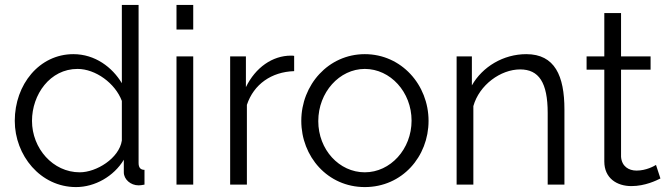

<svg xmlns="http://www.w3.org/2000/svg" viewBox="-20 -750 2713 780"><path d="M289 10C365 10 442 -33 483 -101V-50C483 -21 511 3 543 3C549 3 557 2 567 0V-60C551 -60 543 -69 543 -88V-730H475V-412C436 -477 366 -530 278 -530C140 -530 40 -407 40 -259C40 -119 144 10 289 10ZM304 -50C195 -50 110 -147 110 -259C110 -366 183 -470 295 -470C368 -470 448 -412 475 -340V-179C464 -107 372 -50 304 -50Z M765 0V-521H697V0ZM765 -630V-730H697V-630Z M1175 -523C1172 -524 1167 -524 1162 -524C1087 -524 1018 -476 979 -396V-521H915V0H983V-324C1011 -408 1083 -458 1175 -461Z M1462 10C1614 10 1721 -114 1721 -259C1721 -405 1611 -530 1462 -530C1314 -530 1204 -405 1204 -259C1204 -114 1311 10 1462 10ZM1273 -258C1273 -375 1359 -470 1462 -470C1566 -470 1652 -376 1652 -260C1652 -144 1566 -50 1462 -50C1358 -50 1273 -142 1273 -258Z M2273 -305C2273 -442 2234 -530 2118 -530C2025 -530 1940 -479 1897 -403V-521H1835V0H1903V-319C1927 -405 2014 -468 2093 -468C2169 -468 2205 -415 2205 -291V0H2273Z M2645 -80C2637 -75 2605 -57 2566 -57C2534 -57 2506 -74 2503 -113V-467H2623V-521H2503V-697H2435V-521H2363V-467H2435V-94C2435 -26 2486 6 2545 6C2601 6 2647 -17 2663 -25Z"/></svg>

Font: Raleway Reg
Style: Regular
Weight: 400
Designer: Matt McInerney, Pablo Impallari, Rodrigo Fuenzalida
Foundry: Matt McInerney, Pablo Impallari, Rodrigo Fuenzalida
Version: Version 3.00 July 28, 2015